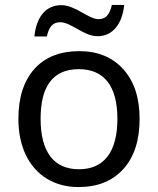

<svg xmlns="http://www.w3.org/2000/svg" viewBox="-20 -755 645 785"><path d="M378.4 -606.9C440.9 -606.9 480 -657.2 487.8 -734.9H437.5C427.7 -695.8 414.1 -676.8 382.8 -676.8C340.8 -676.8 289.1 -733.9 230.5 -733.9C167.5 -733.9 128.4 -685.5 120.6 -606H171.4C180.7 -645 194.8 -664.1 226.6 -664.1C270.5 -664.1 322.8 -606.9 378.4 -606.9ZM550.8 -269C550.8 -354.5 528.8 -421.9 484.4 -471.7C439.9 -521 379.9 -545.9 304.2 -545.9C225.6 -545.9 164.1 -521.5 120.6 -473.1C77.1 -424.3 55.2 -356.4 55.2 -269C55.2 -212.9 65.4 -164.1 85.4 -121.6C126 -37.1 203.6 9.8 300.8 9.8C378.9 9.8 439.9 -14.6 484.4 -64C528.8 -113.3 550.8 -181.6 550.8 -269ZM146 -269C146 -404.3 197.8 -472.2 301.8 -472.2C405.3 -472.2 460 -403.8 460 -269C460 -134.3 405.3 -63 303.2 -63C199.7 -63 146 -134.3 146 -269Z"/></svg>

Font: Noto Reveo Sans
Style: Regular
Weight: 400
Designer: Monotype Design team
Foundry: Monotype Imaging Inc.
Version: Version 1.04